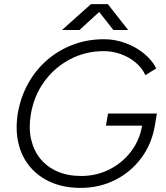

<svg xmlns="http://www.w3.org/2000/svg" viewBox="-20 -903 807 935"><path d="M373 12Q292 12 229.5 -15Q167 -42 126 -91Q85 -140 69.5 -206.5Q54 -273 67 -353Q81 -432 118 -498Q155 -564 211 -612Q267 -660 337 -686Q407 -712 486 -712Q540 -712 590.5 -693.5Q641 -675 680.5 -643Q720 -611 741 -570L688 -537Q672 -572 640.5 -598.5Q609 -625 568.5 -639.5Q528 -654 485 -654Q397 -654 321.5 -614.5Q246 -575 195.5 -505.5Q145 -436 130 -345Q119 -279 131.5 -224.5Q144 -170 176.5 -130Q209 -90 259.5 -68Q310 -46 375 -46Q449 -46 512 -77.5Q575 -109 617.5 -164.5Q660 -220 672 -291H734Q719 -202 668 -133.5Q617 -65 540.5 -26.5Q464 12 373 12ZM496 -291 506 -350H744L734 -291H706ZM282 -757 423 -883H504V-882L367 -757ZM532 -757 433 -883H435H505L604 -757Z"/></svg>

Font: Figtree Light Light
Style: Italic
Weight: 300
Italic angle: -9.5°
Version: Version 2.000